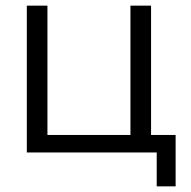

<svg xmlns="http://www.w3.org/2000/svg" viewBox="-20 -540 677 680"><path d="M515 -62H602V120H535V0H75V-520H148V-62H442V-520H515Z"/></svg>

Font: M PLUS 1p
Style: Regular
Weight: 400
Version: Version 1.062